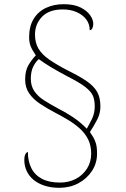

<svg xmlns="http://www.w3.org/2000/svg" viewBox="-20 -780 599 916"><path d="M263 116Q223 116 191.5 105.5Q160 95 139 77Q118 59 107 35Q96 11 96 -17Q96 -33 99.5 -41Q103 -49 107 -52Q111 -55 113 -55Q113 -11 129.5 22Q146 55 180 73Q214 91 266 91Q308 91 341.5 73.5Q375 56 395 24.5Q415 -7 415 -47Q415 -86 400.5 -115Q386 -144 361 -166.5Q336 -189 305.5 -207.5Q275 -226 242 -243Q204 -263 171.5 -284.5Q139 -306 119.5 -334Q100 -362 100 -400Q100 -442 115 -468Q130 -494 151 -516Q133 -542 126 -560Q119 -578 119 -603Q119 -654 140 -689Q161 -724 198.5 -742Q236 -760 284 -760Q333 -760 364 -744.5Q395 -729 410 -707.5Q425 -686 425 -666Q425 -654 420.5 -645Q416 -636 408 -636Q408 -666 391 -688Q374 -710 345 -722.5Q316 -735 280 -735Q214 -735 180.5 -700Q147 -665 147 -615Q147 -576 163.5 -548Q180 -520 214.5 -496Q249 -472 303 -444Q360 -416 394 -392.5Q428 -369 443.5 -341.5Q459 -314 459 -272Q459 -239 444 -210Q429 -181 409 -150Q417 -138 424.5 -126Q432 -114 437.5 -96Q443 -78 443 -47Q443 -1 418.5 36Q394 73 353.5 94.5Q313 116 263 116ZM394 -166Q404 -183 418 -211Q432 -239 432 -272Q432 -302 423.5 -322.5Q415 -343 387.5 -364.5Q360 -386 301 -416Q254 -441 222.5 -460Q191 -479 165 -498Q150 -485 138.5 -462Q127 -439 127 -404Q127 -369 144.5 -344Q162 -319 191.5 -300.5Q221 -282 256 -263Q294 -244 329 -220.5Q364 -197 394 -166Z"/></svg>

Font: Noto Serif Kannada Thin
Style: Regular
Weight: 250
Version: Version 2.003